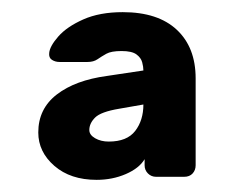

<svg xmlns="http://www.w3.org/2000/svg" viewBox="-20 -725 401 316"><path d="M139 -429Q96 -429 69.5 -452Q43 -475 43 -507Q43 -546 73.5 -569.5Q104 -593 156 -600L216 -609Q216 -615 214 -622.5Q212 -630 204.5 -635.5Q197 -641 180 -641Q163 -641 155 -636.5Q147 -632 140.5 -627.5Q134 -623 124 -623H78Q71 -623 65.5 -626.5Q60 -630 61 -638Q62 -649 76 -665Q90 -681 117 -693Q144 -705 182 -705Q240 -705 271 -676Q302 -647 302 -596V-453Q302 -445 297 -439.5Q292 -434 283 -434H237Q229 -434 223.5 -439.5Q218 -445 218 -453V-463Q209 -448 187 -438.5Q165 -429 139 -429ZM159 -492Q189 -492 202.5 -509.5Q216 -527 216 -553L176 -546Q146 -541 136.5 -531.5Q127 -522 127 -511Q127 -503 136.5 -497.5Q146 -492 159 -492Z"/></svg>

Font: Rubik Light Medium
Style: Regular
Weight: 500
Version: Version 2.104